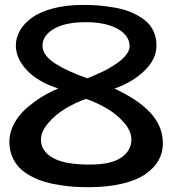

<svg xmlns="http://www.w3.org/2000/svg" viewBox="-20 -759 708 792"><path d="M220.7 -394Q137.2 -420.4 91.3 -469Q45.4 -517.6 45.4 -571.3Q45.4 -604 62.7 -633.8Q80.1 -663.6 113.5 -687.3Q147 -710.9 201.2 -724.9Q255.4 -738.8 323.2 -738.8Q357.4 -738.8 388.9 -736.1Q420.4 -733.4 456.3 -727.1Q492.2 -720.7 521.2 -708.3Q550.3 -695.8 574.5 -678Q598.6 -660.2 612.1 -632.8Q625.5 -605.5 625.5 -571.3Q625.5 -515.1 575.9 -467.3Q526.4 -419.4 452.1 -393.6Q552.2 -347.2 602.1 -292Q651.9 -236.8 651.9 -167Q651.9 -129.4 634 -97.7Q616.2 -65.9 580.1 -40.8Q543.9 -15.6 483.6 -1.2Q423.3 13.2 344.2 13.2Q315.4 13.2 287.8 11.5Q260.3 9.8 226.8 4.6Q193.4 -0.5 165 -8.8Q136.7 -17.1 108.9 -31.7Q81.1 -46.4 61.8 -65.4Q42.5 -84.5 30.5 -112.5Q18.6 -140.6 18.6 -174.8Q18.6 -211.4 36.9 -246.6Q55.2 -281.7 85.4 -309.1Q115.7 -336.4 149.7 -357.7Q183.6 -378.9 220.7 -394ZM335.4 -351.1Q292 -336.4 250.5 -311.5Q209 -286.6 179 -251.5Q148.9 -216.3 148.9 -182.6Q148.9 -136.7 197 -108.4Q245.1 -80.1 350.6 -80.1Q438 -80.1 480 -108.9Q522 -137.7 522 -183.6Q522 -217.8 492.4 -252.2Q462.9 -286.6 422.1 -310.8Q381.3 -335 335.4 -351.1ZM335 -667.5Q248 -667.5 201.7 -639.6Q155.3 -611.8 155.3 -570.8Q155.3 -550.8 168.7 -532Q182.1 -513.2 208.3 -496.6Q234.4 -480 265.9 -465.6Q297.4 -451.2 340.3 -436Q343.8 -437.5 350.1 -439.9Q356.4 -442.4 374.5 -450.2Q392.6 -458 409.2 -466.3Q425.8 -474.6 445.8 -487.1Q465.8 -499.5 480.2 -511.7Q494.6 -523.9 504.6 -538.8Q514.6 -553.7 514.6 -567.9Q514.6 -612.8 464.8 -640.1Q415 -667.5 335 -667.5Z"/></svg>

Font: Coustard
Style: Regular
Weight: 400
Foundry: vernon adams
Version: Version 1.000